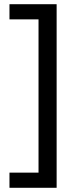

<svg xmlns="http://www.w3.org/2000/svg" viewBox="-20 -734 369 912"><path d="M25 86H163V-642H25V-714H249V158H25Z"/></svg>

Font: Noto Sans Sharada
Style: Regular
Weight: 400
Designer: Monotype Design Team
Foundry: Monotype Imaging Inc.
Version: Version 2.006; ttfautohint (v1.8.4.7-5d5b)